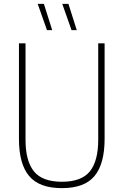

<svg xmlns="http://www.w3.org/2000/svg" viewBox="-20 -964 639 993"><path d="M300 9Q183 9 130.5 -53.8Q78 -116.5 78 -246V-740H112V-241Q112 -131.5 155.5 -77.8Q199 -24 300 -24Q401.5 -24 444.8 -77.8Q488 -131.5 488 -241V-740H521V-246Q521 -116.5 469 -53.8Q417 9 300 9ZM350 -808 302 -944H334L377 -808ZM223 -808 175 -944H207L250 -808Z"/></svg>

Font: Encode Sans Condensed Condensed Thin
Style: Regular
Weight: 100
Width: 3
Designer: Multiple Designers
Foundry: Impallari Type
Version: Version 3.000; ttfautohint (v1.8.3) -l 8 -r 50 -G 200 -x 14 